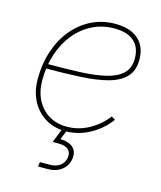

<svg xmlns="http://www.w3.org/2000/svg" viewBox="-113 -631 766 916"><g transform="rotate(15 270.5 -172.5)"><path d="M244.6 7.8Q188 7.8 144.8 -18.6Q101.6 -44.9 77.1 -91.6Q52.7 -138.2 52.7 -199.2Q52.7 -274.4 74 -338.1Q95.2 -401.9 134.5 -449.2Q173.8 -496.6 227.1 -522.7Q280.3 -548.8 344.2 -548.8Q394 -548.8 428.2 -532.5Q462.4 -516.1 480 -485.8Q497.6 -455.6 497.6 -413.6Q497.6 -358.4 467.5 -326.9Q437.5 -295.4 381.8 -280.5Q326.2 -265.6 247.3 -261.5Q168.5 -257.3 71.8 -257.3V-279.8Q162.6 -279.8 236.8 -282.7Q311 -285.6 364.3 -298.1Q417.5 -310.5 446.3 -337.6Q475.1 -364.7 475.1 -412.6Q475.1 -467.3 442.1 -496.8Q409.2 -526.4 344.2 -526.4Q285.6 -526.4 236.3 -501.7Q187 -477.1 150.9 -432.9Q114.7 -388.7 95 -329.1Q75.2 -269.5 75.2 -199.2Q75.2 -143.6 96.7 -102.1Q118.2 -60.5 156.2 -37.6Q194.3 -14.6 244.6 -14.6Q303.2 -14.6 355.2 -43.7Q407.2 -72.8 440.4 -117.7L459 -106Q423.3 -56.2 366 -24.2Q308.6 7.8 244.6 7.8ZM162.1 204.1 165.5 181.6H213.4Q244.6 181.6 264.4 167.2Q284.2 152.8 288.6 127.4Q292.5 102.5 277.6 87.6Q262.7 72.8 228 72.8H199.2L232.4 -9.3H249.5L252 0L231.4 50.3Q274.9 51.3 295.9 71.8Q316.9 92.3 311 127.4Q305.2 162.6 277.8 183.3Q250.5 204.1 210 204.1Z"/></g></svg>

Font: Inter 17pt Thin
Style: Italic
Weight: 250
Italic angle: -9.3988°
Version: Version 4.001;git-66647c0bb